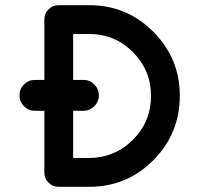

<svg xmlns="http://www.w3.org/2000/svg" viewBox="-20 -720 852 740"><path d="M114 -293Q90 -293 72.5 -310.5Q55 -328 55 -352Q55 -377 72.5 -394.5Q90 -412 114 -412H151V-645Q151 -668 167 -684Q183 -700 206 -700H324Q469 -700 571 -597.5Q673 -495 673 -351Q673 -205 571 -102.5Q469 0 324 0H206Q183 0 167 -16Q151 -32 151 -55V-293ZM262 -589V-412H302Q326 -412 343.5 -394.5Q361 -377 361 -352Q361 -328 343.5 -310.5Q326 -293 302 -293H262V-111H324Q423 -112 492.5 -181.5Q562 -251 562 -351Q562 -449 492.5 -519Q423 -589 324 -589Z"/></svg>

Font: Quicksand
Style: Bold
Weight: 700
Designer: Andrew Paglinawan
Foundry: Andrew Paglinawan
Version: 1.002